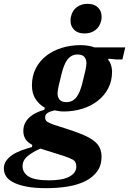

<svg xmlns="http://www.w3.org/2000/svg" viewBox="-99 -772 675 1004"><path d="M144 212Q81 212 38.5 203.5Q-4 195 -30.5 181Q-57 167 -68 148.5Q-79 130 -79 109Q-79 87 -67 69.5Q-55 52 -35 38.5Q-15 25 11.5 15Q38 5 68 -3L70 -14Q44 -28 33.5 -46Q23 -64 23 -87Q23 -110 32 -128Q41 -146 56 -159.5Q71 -173 91 -182.5Q111 -192 133 -198L135 -209Q106 -225 87 -254Q68 -283 68 -326Q68 -375 88 -414Q108 -453 142.5 -480Q177 -507 223.5 -521.5Q270 -536 322 -536Q363 -536 396 -524H556L541 -461H510L469 -465L466 -460Q476 -449 481.5 -432Q487 -415 487 -398Q487 -349 467 -310.5Q447 -272 412.5 -245Q378 -218 332 -203.5Q286 -189 234 -189Q220 -189 208.5 -191Q197 -193 186 -195Q163 -190 150 -181.5Q137 -173 137 -158Q137 -142 149.5 -134.5Q162 -127 182 -120L266 -93Q311 -78 342.5 -64Q374 -50 394 -34Q414 -18 423 2Q432 22 432 48Q432 93 409 124.5Q386 156 346.5 175.5Q307 195 254.5 203.5Q202 212 144 212ZM248 -238Q267 -238 280.5 -246Q294 -254 303.5 -267.5Q313 -281 319.5 -298.5Q326 -316 331 -335Q342 -377 347.5 -403Q353 -429 353 -441Q353 -462 342 -474.5Q331 -487 307 -487Q288 -487 274.5 -479Q261 -471 251.5 -457.5Q242 -444 235.5 -426.5Q229 -409 224 -390Q213 -348 207.5 -322Q202 -296 202 -284Q202 -263 213 -250.5Q224 -238 248 -238ZM159 171Q188 171 214 167Q240 163 259 154Q278 145 289 131.5Q300 118 300 99Q300 73 283 63.5Q266 54 233 43L112 5Q73 22 46 44Q19 66 19 97Q19 131 50.5 151Q82 171 159 171ZM343 -597Q308 -597 289 -616Q270 -635 270 -661Q270 -666 270 -672.5Q270 -679 272 -685Q279 -717 302.5 -734.5Q326 -752 359 -752Q394 -752 413 -733Q432 -714 432 -688Q432 -683 432 -676.5Q432 -670 430 -664Q423 -632 399.5 -614.5Q376 -597 343 -597Z"/></svg>

Font: IBM Plex Serif
Style: Bold Italic
Weight: 700
Italic angle: -14°
Designer: Mike Abbink, Paul van der Laan, Pieter van Rosmalen
Foundry: Bold Monday
Version: Version 3.001